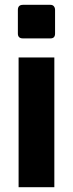

<svg xmlns="http://www.w3.org/2000/svg" viewBox="-20 -775 302 795"><path d="M75 -616Q54 -616 54 -636V-734Q54 -755 75 -755H189Q198 -755 203 -749Q208 -743 208 -734V-636Q208 -616 189 -616ZM57 0V-537H205V0Z"/></svg>

Font: Exo Thin
Style: Bold
Weight: 700
Version: Version 2.000